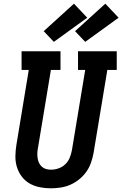

<svg xmlns="http://www.w3.org/2000/svg" viewBox="-20 -1013 663 1041"><path d="M255 8Q225 8 195 2Q165 -4 140 -18.5Q115 -33 97.5 -56.5Q80 -80 71.5 -108Q63 -136 63.5 -166.5Q64 -197 69 -228L136 -634H97V-735H308V-634H256L186 -212Q183 -198 182.5 -183.5Q182 -169 184 -155.5Q186 -142 191.5 -130Q197 -118 207 -109Q217 -100 230 -96.5Q243 -93 257 -93Q278 -93 298.5 -100.5Q319 -108 334.5 -123Q350 -138 358 -158Q366 -178 370 -199L442 -634H403V-735H613V-634H562L487 -182Q482 -156 473 -130Q464 -104 447.5 -81Q431 -58 408.5 -40Q386 -22 360.5 -11Q335 0 308 4Q281 8 255 8ZM442 -786 387 -844 551 -993 623 -917ZM272 -786 217 -844 381 -993 453 -917Z"/></svg>

Font: Iosevka Curly Slab ExObl
Style: Bold
Weight: 700
Width: 7
Italic angle: -9°
Monospace: yes
Designer: Belleve Invis
Foundry: Belleve Invis
Version: Version 11.0.0; ttfautohint (v1.8.3)